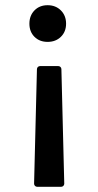

<svg xmlns="http://www.w3.org/2000/svg" viewBox="-20 -728 375 738"><path d="M234 -637Q234 -606 214 -586.5Q194 -567 163 -567Q132 -567 112.5 -586.5Q93 -606 93 -637Q93 -668 112.5 -688Q132 -708 163 -708Q194 -708 214 -688Q234 -668 234 -637ZM134 -474H204Q209 -474 212.5 -470.5Q216 -467 216 -462L227 -22Q227 -17 223.5 -13.5Q220 -10 215 -10H123Q118 -10 114.5 -13.5Q111 -17 111 -22L122 -462Q122 -467 125.5 -470.5Q129 -474 134 -474Z"/></svg>

Font: Amber EN SemiBold
Style: Regular
Weight: 600
Designer: Jeremy Tribby
Foundry: Tribby Type
Version: Version 1.408 November 24, 2021